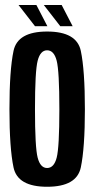

<svg xmlns="http://www.w3.org/2000/svg" viewBox="-20 -728 374 752"><path d="M164.5 3.5Q280.5 3.5 296.5 -72.2Q312.5 -148 312.5 -300Q312.5 -453 296.5 -528.8Q280.5 -604.5 164.5 -604.5Q49 -604.5 33 -528.8Q17 -453 17 -300Q17 -148 33 -72.2Q49 3.5 164.5 3.5ZM164.5 -70Q138 -70 127.5 -110.5Q117 -151 117 -300Q117 -449.5 127.5 -490.2Q138 -531 164.5 -531Q191.5 -531 202 -490.2Q212.5 -449.5 212.5 -300Q212.5 -151 202 -110.5Q191.5 -70 164.5 -70ZM216 -625.5H264.5L221.5 -708.5H151.5ZM117 -625.5H165.5L122.5 -708.5H52.5Z"/></svg>

Font: Anybody ExtraCondensed Medium
Style: Regular
Weight: 500
Width: 2
Version: Version 1.113;gftools[0.9.25]